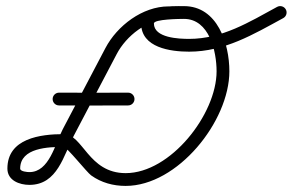

<svg xmlns="http://www.w3.org/2000/svg" viewBox="-20 -590 962 631"><path d="M173.9 -243.5C173.9 -243.5 173.9 -243.5 173.9 -243.5C249.6 -243.1 325.4 -243.1 401.1 -243.5C412.7 -243.5 422.1 -253 422 -264.6C421.9 -276.2 412.5 -285.5 400.9 -285.5C325.3 -285.1 249.7 -285.1 174.1 -285.5C162.5 -285.5 153.1 -276.2 153 -264.6C152.9 -253 162.3 -243.5 173.9 -243.5ZM534 -569C534 -569 534 -569 534 -569C448.2 -569 364.9 -505.2 326.5 -432.1C279.8 -343.2 233.1 -254.3 186.3 -165.4C161 -117.3 142.3 -24.4 76.6 -24.4C70.3 -24.4 46.3 -26.1 46.3 -35.9C46.3 -104.9 140.1 -107.2 189.5 -107.2C199.5 -107.2 265.6 -23.5 279.5 -13.6C312.9 10.4 352.1 21 393 21C563.7 21 733.8 -191.2 733.8 -355.7C733.8 -446.7 694.8 -569.9 584.5 -569.9C543.6 -569.9 443.8 -573.8 443.8 -513C443.8 -433 540.8 -420.2 601.6 -420.2C717.8 -420.2 812.7 -477 910.9 -530.5C921.1 -536 924.9 -548.8 919.3 -559C913.8 -569.1 901 -572.9 890.8 -567.4C799.3 -517.5 709.8 -462.2 601.6 -462.2C568.6 -462.2 485.8 -465 485.8 -513C485.8 -527.1 572.3 -527.9 584.5 -527.9C667.9 -527.9 691.8 -421.2 691.8 -355.7C691.8 -214.6 540.4 -21 393 -21C269.6 -21 252.8 -149.2 189.5 -149.2C112.9 -149.2 4.3 -135.4 4.3 -35.9C4.3 3 43.9 17.6 76.6 17.6C169.6 17.6 189 -80.3 223.5 -145.8C270.2 -234.8 317 -323.7 363.7 -412.6C394.8 -471.8 463.9 -527 534 -527C545.6 -527 555 -536.4 555 -548C555 -559.6 545.6 -569 534 -569Z"/></svg>

Font: FRB American Cursive Guidelines Medium
Style: Italic
Weight: 500
Italic angle: -25°
Version: Version 2.0;Modular Font Editor K font №1